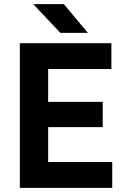

<svg xmlns="http://www.w3.org/2000/svg" viewBox="-20 -909 629 929"><path d="M76 0V-700H519V-575H213V-416H477V-294H213V-125H523V0ZM272 -750 141 -889H289L405 -750Z"/></svg>

Font: Figtree
Style: Bold
Weight: 700
Designer: Erik Kennedy
Foundry: Erik Kennedy
Version: Version 2.001;gftools[0.9.30]